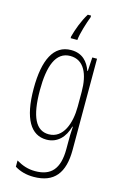

<svg xmlns="http://www.w3.org/2000/svg" viewBox="-148 -829 725 1134"><g transform="rotate(15 215.0 -262.0)"><path d="M261 -756V-766H241C213 -722 191 -662 179 -616V-606H220C223 -645 247 -720 261 -756ZM201 -539C94 -539 45 -437 45 -263C45 -78 100 10 195 10C263 10 306 -38 324 -104H327C324 -65 324 -37 324 -8V33C324 156 275 207 179 207C135 207 101 195 63 173V211C97 232 135 242 179 242C305 242 361 169 361 29V-529H332L327 -445H324C306 -496 271 -539 201 -539ZM205 -504C290 -504 324 -423 324 -317V-226C324 -125 289 -24 200 -24C122 -24 83 -99 83 -263C83 -409 116 -504 205 -504Z"/></g></svg>

Font: Noto Sans ExtraCondensed ExtraLight
Style: Regular
Weight: 200
Width: 2
Designer: Monotype Design Team
Foundry: Monotype Imaging Inc.
Version: Version 2.013